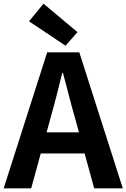

<svg xmlns="http://www.w3.org/2000/svg" viewBox="-24 -1026 689 1046"><path d="M333 -777 398 -851 213 -1006 134 -910ZM-4 0H146L198 -190H437L489 0H645L408 -741H233ZM230 -305 252 -386C274 -463 295 -547 315 -628H319C341 -549 361 -463 384 -386L406 -305Z"/></svg>

Font: Noto Sans TC
Style: Bold
Weight: 700
Designer: Ryoko NISHIZUKA 西塚涼子 (kana, bopomofo & ideographs); Paul D. Hunt (Latin, Greek & Cyrillic); Sandoll Communications 산돌커뮤니
Foundry: Adobe
Version: Version 2.004;hotconv 1.0.118;makeotfexe 2.5.65603